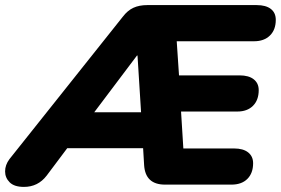

<svg xmlns="http://www.w3.org/2000/svg" viewBox="-57 -725 1103 754"><path d="M37 9Q-1 9 -19 -9Q-37 -27 -37 -52Q-37 -77 -20 -100L425 -659Q444 -684 467 -694.5Q490 -705 521 -705H951Q987 -705 1006.5 -690Q1026 -675 1026 -647Q1026 -608 1003 -585.5Q980 -563 941 -563H637L646 -429H884Q920 -429 939.5 -413.5Q959 -398 959 -371Q959 -332 936.5 -309.5Q914 -287 875 -287H654L663 -142H862Q898 -142 917.5 -126.5Q937 -111 937 -84Q937 -45 914.5 -22.5Q892 0 852 0H591Q514 0 509 -76L505 -143H207L126 -35Q92 9 37 9ZM481 -507 313 -284H497L483 -507Z"/></svg>

Font: Nunito Black
Style: Italic
Weight: 900
Italic angle: -9°
Designer: Vernon Adams
Foundry: Vernon Adams
Version: Version 3.601; ttfautohint (v1.8.2.53-6de2)